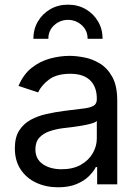

<svg xmlns="http://www.w3.org/2000/svg" viewBox="-20 -793 602 826"><path d="M230 12.7Q178.2 12.7 136 -6.8Q93.8 -26.4 68.8 -64Q43.9 -101.6 43.9 -155.3Q43.9 -202.1 62.5 -231.4Q81.1 -260.7 112.1 -277.6Q143.1 -294.4 180.7 -302.7Q218.3 -311 256.3 -315.9Q305.2 -322.3 335.9 -325.7Q366.7 -329.1 381.6 -337.4Q396.5 -345.7 396.5 -365.7V-368.7Q396.5 -419.4 367.7 -447.5Q338.9 -475.6 282.2 -475.6Q223.1 -475.6 189.9 -450Q156.7 -424.3 144 -395.5L59.6 -423.3Q80.6 -473.1 116.2 -501.2Q151.9 -529.3 194.8 -541Q237.8 -552.7 279.8 -552.7Q307.1 -552.7 342 -546.1Q377 -539.6 409.4 -520Q441.9 -500.5 463.1 -462.2Q484.4 -423.8 484.4 -359.9V0H397.9V-74.2H392.1Q382.8 -55.2 362.3 -34.9Q341.8 -14.6 309.1 -1Q276.4 12.7 230 12.7ZM245.1 -64.9Q293.9 -64.9 327.6 -84Q361.3 -103 378.9 -133.5Q396.5 -164.1 396.5 -197.3V-272.9Q391.1 -266.6 373 -261.5Q355 -256.3 331.8 -252.4Q308.6 -248.5 286.9 -245.8Q265.1 -243.2 252.4 -241.7Q220.7 -237.8 193.1 -228.3Q165.5 -218.8 148.9 -200.4Q132.3 -182.1 132.3 -150.9Q132.3 -108.4 164.3 -86.7Q196.3 -64.9 245.1 -64.9ZM272.5 -772.9Q315.4 -772.9 348.9 -753.4Q382.3 -733.9 401.9 -700.7Q421.4 -667.5 421.4 -626H356.9Q356.9 -662.1 331.5 -684.8Q306.2 -707.5 272.5 -707.5Q238.8 -707.5 213.4 -684.8Q188 -662.1 188 -626H123.5Q123.5 -667.5 143.1 -700.7Q162.6 -733.9 196.3 -753.4Q230 -772.9 272.5 -772.9Z"/></svg>

Font: Inter
Style: Regular
Weight: 400
Designer: Rasmus Andersson
Foundry: rsms
Version: Version 4.001;git-9221beed3